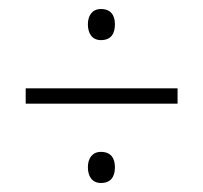

<svg xmlns="http://www.w3.org/2000/svg" viewBox="-20 -535 451 426"><path d="M204 -446C226 -446 235 -460 235 -481C235 -501 226 -515 204 -515C185 -515 175 -501 175 -481C175 -460 185 -446 204 -446ZM37 -339V-305H374V-339ZM204 -129C226 -129 235 -143 235 -164C235 -184 226 -198 204 -198C185 -198 175 -184 175 -164C175 -143 185 -129 204 -129Z"/></svg>

Font: Noto Sans Devanagari UI ExtraCondensed ExtraLight
Style: Regular
Weight: 200
Width: 2
Designer: Jelle Bosma - Monotype Design Team
Foundry: Monotype Imaging Inc.
Version: Version 2.004